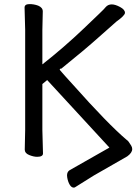

<svg xmlns="http://www.w3.org/2000/svg" viewBox="-20 -731 670 916"><path d="M332 164.1Q320.8 164.1 312.5 150.1Q304.2 136.2 300.8 116.2L299.8 106Q299.8 88.9 312 81.1L502 -26.9L205.1 -349.1L182.1 -330.1V-110.8L185.1 1Q185.1 17.1 157.2 17.1Q140.1 17.1 119.1 8.5Q98.1 0 98.1 -17.1L100.1 -111.8V-588.9L97.2 -694.8Q97.2 -710.9 119.1 -711.4Q141.1 -711.9 162.1 -704.1Q184.1 -694.8 184.1 -676.8L182.1 -587.9V-423.8Q285.2 -504.9 379.9 -595.2Q426.8 -640.1 453.4 -665.5Q480 -690.9 483.9 -696.8Q495.1 -710 513.2 -710Q529.8 -710 553 -697.5Q576.2 -685.1 576.2 -669.9Q576.2 -657.2 535.2 -627.9Q516.1 -611.8 451.7 -554Q387.2 -496.1 272.9 -403.8Q259.8 -403.8 268.3 -393.8Q276.9 -383.8 291.5 -367.4Q306.2 -351.1 326.2 -329.1Q495.1 -139.2 585 -63Q591.8 -60.1 606 -36.1Q610.8 -27.8 610.8 -20Q610.8 -2 586.9 15.1L428.2 106L336.9 163.1Z"/></svg>

Font: LXGW WenKai Screen
Style: Regular
Weight: 400
Designer: LXGW / Fontworks Inc.
Foundry: LXGW / Fontworks Inc.
Version: Version 1.510;January 18,2025